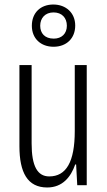

<svg xmlns="http://www.w3.org/2000/svg" viewBox="-20 -820 472 850"><path d="M217 -613C274 -613 313 -650 313 -707C313 -763 272 -800 216 -800C160 -800 121 -764 121 -706C121 -649 161 -613 217 -613ZM218 -649C178 -649 158 -673 158 -706C158 -740 180 -765 217 -765C254 -765 276 -741 276 -706C276 -671 253 -649 218 -649ZM364 -532H311V-240C311 -103 273 -39 198 -39C146 -39 120 -84 120 -185V-532H66V-173C66 -56 102 10 189 10C257 10 294 -37 313 -92H317L322 0H364Z"/></svg>

Font: Noto Sans Devanagari UI ExtraCondensed Light
Style: Regular
Weight: 300
Width: 2
Designer: Jelle Bosma - Monotype Design Team
Foundry: Monotype Imaging Inc.
Version: Version 2.004